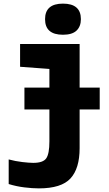

<svg xmlns="http://www.w3.org/2000/svg" viewBox="-20 -796 603 1061"><path d="M328 -604Q229 -604 229 -690Q229 -776 328 -776Q427 -776 427 -690Q427 -650 403 -627Q379 -604 328 -604ZM115 -191V-312H253V-415L91 -427V-553H420V-312H531V-191H420V23Q420 135 369.5 190Q319 245 195 245Q159 245 114.5 239.5Q70 234 28 221V85Q65 95 103.5 99.5Q142 104 164 104Q218 104 235.5 79Q253 54 253 -15V-191Z"/></svg>

Font: Noto Sans Mono SemiCondensed Black
Style: Regular
Weight: 900
Width: 4
Designer: Monotype Design Team
Foundry: Monotype Imaging Inc.
Version: Version 2.014; ttfautohint (v1.8.4.7-5d5b)